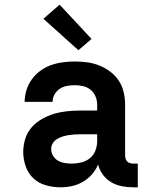

<svg xmlns="http://www.w3.org/2000/svg" viewBox="-20 -790 640 818"><path d="M238 8Q207 8 176 -0.5Q145 -9 122.5 -30Q100 -51 89.5 -81Q79 -111 79 -142Q79 -171 87.5 -198.5Q96 -226 114.5 -247Q133 -268 158 -282.5Q183 -297 210 -305Q237 -313 265 -316Q293 -319 321 -319H394V-344Q394 -362 387 -379Q380 -396 366 -407.5Q352 -419 334 -423Q316 -427 298 -427Q282 -427 265.5 -424Q249 -421 235 -412Q221 -403 212.5 -388Q204 -373 204 -356H85Q85 -382 93 -407Q101 -432 116 -452.5Q131 -473 152 -488.5Q173 -504 197 -512.5Q221 -521 247 -524.5Q273 -528 298 -528Q325 -528 351.5 -524.5Q378 -521 403 -511Q428 -501 450 -484.5Q472 -468 486.5 -445.5Q501 -423 507 -397Q513 -371 513 -344V-128Q513 -121 515 -114Q517 -107 522 -102Q527 -97 534 -95Q541 -93 548 -93H567V8H548Q524 8 500 3.5Q476 -1 455 -13Q434 -25 419 -45Q404 -65 398 -89Q388 -66 371.5 -47Q355 -28 333.5 -15.5Q312 -3 287.5 2.5Q263 8 238 8ZM285 -93Q306 -93 326.5 -98Q347 -103 363 -116Q379 -129 386.5 -148.5Q394 -168 394 -189V-218H321Q308 -218 295.5 -217Q283 -216 270.5 -214Q258 -212 245.5 -208Q233 -204 222 -197Q211 -190 204.5 -179Q198 -168 198 -155Q198 -140 206 -126.5Q214 -113 227 -105.5Q240 -98 255 -95.5Q270 -93 285 -93ZM314 -576 165 -710 234 -770 370 -624Z"/></svg>

Font: Iosevka Plex Etoile
Style: Bold
Weight: 700
Designer: Belleve Invis
Foundry: Belleve Invis
Version: Version 25.1.1; ttfautohint (v1.8.4)